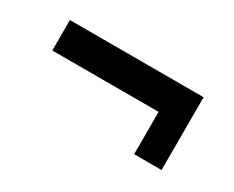

<svg xmlns="http://www.w3.org/2000/svg" viewBox="-49 -566 666 546"><g transform="rotate(30 284.0 -293.5)"><path d="M60 -313V-413H499V-174H409V-313Z"/></g></svg>

Font: Domine
Style: Bold
Weight: 700
Designer: Pablo Impallari, Rodrigo Fuenzalida, Brenda Gallo
Foundry: Pablo Impallari, Rodrigo Fuenzalida, Brenda Gallo
Version: Version 2.000